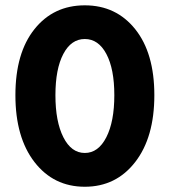

<svg xmlns="http://www.w3.org/2000/svg" viewBox="-20 -692 640 724"><path d="M562 -333Q562 -173.8 489.7 -80.8Q417.5 12.2 299.8 12.2Q182.1 12.2 110.1 -80.8Q38.1 -173.8 38.1 -333Q38.1 -492.2 109.9 -582Q181.6 -671.9 299.8 -671.9Q418 -671.9 490 -581.8Q562 -491.7 562 -333ZM411.1 -333Q411.1 -432.1 381.1 -488.5Q351.1 -544.9 299.8 -544.9Q248.5 -544.9 218.8 -488.5Q189 -432.1 189 -333Q189 -233.4 219 -174.3Q249 -115.2 299.8 -115.2Q350.6 -115.2 380.9 -174.3Q411.1 -233.4 411.1 -333Z"/></svg>

Font: Office Code Pro D Bold
Style: Regular
Weight: 700
Designer: Nathan Rutzky & Paul D. Hunt
Foundry: Adobe Systems Incorporated
Version: Version 1.004;PS 001.004;hotconv 1.0.70;makeotf.lib2.5.58329